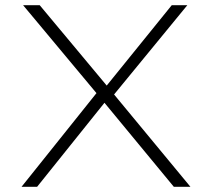

<svg xmlns="http://www.w3.org/2000/svg" viewBox="-20 -720 817 740"><path d="M650 0 366 -344 69 -700H133L389 -393L714 0ZM63 0 363 -375 394 -338 123 0ZM405 -338 379 -375 642 -700H702Z"/></svg>

Font: Lexend Giga ExtraLight
Style: Regular
Weight: 250
Version: Version 1.007